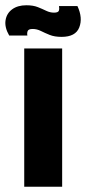

<svg xmlns="http://www.w3.org/2000/svg" viewBox="-53 -709 326 729"><path d="M39 0V-525H183V0ZM181 -569Q154 -569 135.5 -576.5Q117 -584 102 -591.5Q87 -599 71 -599Q55 -599 52 -591Q49 -583 51 -574H-18Q-36 -605 -32 -631.5Q-28 -658 -7 -673.5Q14 -689 47 -689Q73 -689 90.5 -682Q108 -675 122.5 -668Q137 -661 152 -661Q168 -661 170.5 -668.5Q173 -676 171 -686H241Q262 -641 248 -605Q234 -569 181 -569Z"/></svg>

Font: Bricolage Grotesque 48pt Bricolage Grotesque 48pt Regular
Style: Bold
Weight: 700
Designer: Mathieu Triay
Foundry: Atelier Triay
Version: Version 1.000; ttfautohint (v1.8.4.7-5d5b);gftools[0.9.32]